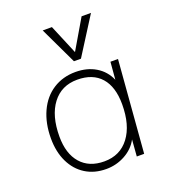

<svg xmlns="http://www.w3.org/2000/svg" viewBox="-141 -870 864 979"><g transform="rotate(-20 291.5 -380.5)"><path d="M515 -500 475 0H435L442 -90Q418 -45 370.5 -19Q323 7 268 7Q204 7 156 -23Q108 -53 81.5 -108Q55 -163 55 -236Q55 -318 84 -381Q113 -444 166 -478Q219 -512 288 -512Q351 -512 397.5 -484Q444 -456 466 -405L474 -500ZM456 -276Q456 -371 411.5 -421.5Q367 -472 283 -472Q197 -472 148 -407.5Q99 -343 99 -230Q99 -137 144.5 -85Q190 -33 272 -33Q358 -33 407 -98Q456 -163 456 -276ZM466 -768 338 -566H300L204 -768H254L321 -608L415 -768Z"/></g></svg>

Font: Muli ExtraLight
Style: Italic
Weight: 275
Italic angle: -4.541°
Designer: Vernon Adams
Foundry: Vernon Adams
Version: Version 2.001